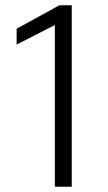

<svg xmlns="http://www.w3.org/2000/svg" viewBox="-20 -708 411 728"><path d="M188 0V-613L43 -539V-599L205 -688H252V0Z"/></svg>

Font: Azeri Sans Light
Style: Regular
Weight: 300
Designer: Hector Gatti & Omnibus-Type (original fonts) / Cristiano Sobral (main changes and remastering)
Version: Version 1.000; ttfautohint (v1.6)